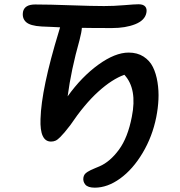

<svg xmlns="http://www.w3.org/2000/svg" viewBox="-20 -659 837 891"><path d="M419.9 211.9Q387.7 211.9 375.7 197.3Q363.8 182.6 367.2 164.1Q368.7 156.2 373 150.1Q377.4 144 386.5 138.4Q395.5 132.8 401.9 129.9Q408.2 127 422.1 121.1Q436 115.2 441.9 112.8Q490.7 91.8 532 35.6Q573.2 -20.5 591.8 -117.2Q617.7 -246.6 557.1 -312Q500 -291.5 436 -233.6Q372.1 -175.8 306.2 -78.1Q287.1 -53.7 279.5 -44.7Q272 -35.6 259.5 -22.9Q247.1 -10.3 237.5 -6.1Q228 -2 216.8 -2Q164.1 -2 168 -106.9Q171.9 -247.1 252.9 -512.2Q257.8 -529.3 258.8 -532.2Q247.1 -532.7 218.3 -534.2Q189.5 -535.6 172.9 -536.1Q119.6 -539.1 100.6 -556.9Q81.5 -574.7 86.9 -605Q94.7 -638.2 143.1 -638.2Q208.5 -638.2 308.6 -634.5Q408.7 -630.9 462.9 -630.9Q507.8 -630.9 556.6 -635Q605.5 -639.2 623 -639.2Q645 -639.2 654.1 -628.4Q663.1 -617.7 659.2 -599.1Q652.3 -564.5 607.4 -546.6Q562.5 -528.8 500 -528.8Q402.8 -528.8 359.9 -529.8Q358.9 -510.7 349.1 -473.1Q310.1 -335 293.9 -211.9Q358.9 -302.7 436.5 -358.9Q514.2 -415 577.1 -415Q617.2 -415 646 -396.5Q674.8 -377.9 689.7 -347.7Q704.6 -317.4 710.9 -277.6Q717.3 -237.8 715.3 -197.3Q713.4 -156.7 705.1 -115.2Q687 -24.9 641.8 50.8Q596.7 126.5 537.8 169.2Q479 211.9 419.9 211.9Z"/></svg>

Font: Shantell Sans Irregular Bouncy
Style: Italic
Weight: 500
Italic angle: -11.31°
Designer: Stephen Nixon, Anya Danilova, Shantell Martin
Foundry: Arrow Type
Version: Version 1.006;[9816181b4]